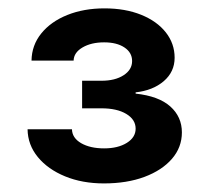

<svg xmlns="http://www.w3.org/2000/svg" viewBox="-20 -860 490 452"><path d="M224.6 -428.2Q173.8 -428.2 133.3 -444.8Q92.8 -461.4 69.1 -490.2Q45.4 -519 44.9 -555.7H149.4Q149.9 -535.2 171.1 -522.9Q192.4 -510.7 225.1 -510.7Q257.8 -510.7 278.6 -523.7Q299.3 -536.6 299.3 -557.1Q299.3 -578.6 277.3 -591.8Q255.4 -605 218.8 -605H173.3V-669.9H218.8Q251 -669.9 271 -682.9Q291 -695.8 291 -716.3Q291 -736.3 272.9 -748.3Q254.9 -760.3 225.1 -760.3Q194.8 -760.3 174.3 -748.3Q153.8 -736.3 153.3 -717.3H54.2Q54.7 -753.4 77.1 -781.2Q99.6 -809.1 138.4 -824.7Q177.2 -840.3 226.1 -840.3Q274.9 -840.3 312.3 -825.2Q349.6 -810.1 370.4 -783.7Q391.1 -757.3 391.1 -724.1Q391.1 -690.9 365.5 -668.9Q339.8 -647 299.3 -642.6V-639.6Q353.5 -633.8 380.9 -609.4Q408.2 -585 408.2 -548.3Q408.2 -513.2 384.8 -486.1Q361.3 -459 320.1 -443.6Q278.8 -428.2 224.6 -428.2Z"/></svg>

Font: Inter 18pt SemiBold
Style: Regular
Weight: 600
Designer: Rasmus Andersson
Foundry: rsms
Version: Version 4.001;git-66647c0bb